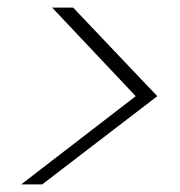

<svg xmlns="http://www.w3.org/2000/svg" viewBox="-20 -630 477 509"><path d="M36.1 -141.1 339.8 -375 118.2 -609.9H173.8L397 -375L91.8 -141.1Z"/></svg>

Font: SVN-Poppins ExtraLight
Style: Italic
Weight: 200
Italic angle: -10°
Designer: Ninad Kale (Devanagari), Jonny Pinhorn (Latin)
Foundry: Indian Type Foundry
Version: Version 3.002 2017